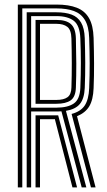

<svg xmlns="http://www.w3.org/2000/svg" viewBox="-20 -820 470 840"><path d="M58 0V-800H227.2Q280.8 -800 316 -786.2Q351.2 -772.5 369.5 -740.6Q387.8 -708.8 389.5 -654.2Q391.2 -596.8 391.5 -542.6Q391.8 -488.5 389.5 -434Q387.5 -383.2 370.6 -355Q353.8 -326.8 317 -311.5L398.2 0H378L293.2 -321.5Q333.5 -332.2 350.9 -358.8Q368.2 -385.2 370.2 -434.5Q372.5 -490.2 372.4 -543Q372.2 -595.8 370.2 -653.8Q368.5 -704.2 351.5 -732.4Q334.5 -760.5 303.2 -771.9Q272 -783.2 227.2 -783.2H77.5V0ZM135.5 0V-315.5H208.5Q215.2 -315.5 221.8 -315.5Q228.2 -315.5 234.5 -315.5L317.2 0H297L220 -298.8Q217.5 -298.5 214.8 -298.5Q212 -298.5 209.2 -298.5H155V0ZM96.8 0V-766.2H227.2Q266.2 -766.2 293.1 -756.2Q320 -746.2 334.6 -721.6Q349.2 -697 350.8 -653.2Q352.5 -601.8 352.9 -547.1Q353.2 -492.5 350.8 -435.5Q348.8 -388.8 329.6 -365.4Q310.5 -342 268.5 -335L357.8 0H337.5L248.8 -333Q243.8 -332.8 238.1 -332.5Q232.5 -332.2 226.8 -332.2H116.2V0ZM116.2 -349H226.8Q276.2 -349 302.9 -367.2Q329.5 -385.5 331.5 -436Q333.8 -492.2 333.8 -544.4Q333.8 -596.5 331.5 -652.2Q329.2 -709 302.6 -729.2Q276 -749.5 227.2 -749.5H116.2ZM135.5 -366V-732.8H227.2Q269.8 -732.8 290.2 -714.6Q310.8 -696.5 312 -651.8Q313.5 -594.5 313.8 -541.8Q314 -489 312 -436.5Q310.5 -395.8 289.1 -380.9Q267.8 -366 226.8 -366ZM155 -382.8H226.8Q259.2 -382.8 275.5 -394.8Q291.8 -406.8 292.5 -437.5Q294.2 -489 294.1 -543.6Q294 -598.2 292.5 -651.2Q291.5 -689.5 274.5 -702.6Q257.5 -715.8 227.2 -715.8H155Z"/></svg>

Font: Big Shoulders Inline Text Thin SemiBold
Style: Regular
Weight: 600
Version: Version 2.002